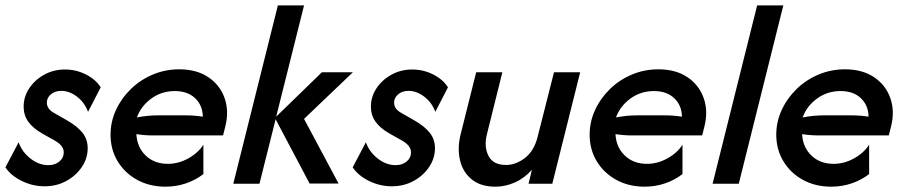

<svg xmlns="http://www.w3.org/2000/svg" viewBox="-21 -687 3378 718"><path d="M145.8 9.7Q101.4 9.7 60.8 -10.1Q20.1 -29.9 -0.7 -61.1L48.6 -154.9Q61.8 -118.1 93.4 -93.8Q125 -69.4 159.7 -69.4Q184.7 -69.4 201 -83Q217.4 -96.5 217.4 -117.4Q217.4 -141.7 185.4 -160.4L136.1 -188.2Q102.1 -207.6 84.7 -231.9Q67.4 -256.2 67.4 -288.2Q67.4 -325 88.2 -356.6Q109 -388.2 144.1 -407.6Q179.2 -427.1 222.2 -427.1Q263.9 -427.1 300.7 -408.3Q337.5 -389.6 355.6 -360.4L308.3 -268.8Q295.1 -304.2 266.7 -325.7Q238.2 -347.2 208.3 -347.2Q184.7 -347.2 169.4 -334.4Q154.2 -321.5 154.2 -303.5Q154.2 -279.2 181.2 -264.6L229.9 -236.8Q269.4 -213.9 288.2 -189.6Q306.9 -165.3 306.9 -132.6Q306.9 -95.1 285.1 -62.5Q263.2 -29.9 226.7 -10.1Q190.3 9.7 145.8 9.7Z M597.9 11.1Q538.9 11.1 492.4 -14.2Q445.8 -39.6 419.1 -83.7Q392.4 -127.8 392.4 -183.3Q392.4 -231.9 412.8 -276Q433.3 -320.1 468.8 -354.5Q504.2 -388.9 550.7 -408.3Q597.2 -427.8 649.3 -427.8Q713.9 -427.8 757.6 -398.6Q801.4 -369.4 818.8 -320.5Q836.1 -271.5 821.5 -213.9L813.2 -180.6H550Q520.1 -180.6 488.9 -185.4Q491.7 -136.1 524 -105.2Q556.2 -74.3 606.9 -74.3Q646.5 -74.3 683.3 -94.8Q720.1 -115.3 739.6 -145.8V-36.1Q711.1 -13.9 674.7 -1.4Q638.2 11.1 597.9 11.1ZM491 -247.9Q531.9 -255.6 568.8 -255.6H674.3Q706.2 -255.6 737.5 -250.7Q736.8 -293.1 708.7 -319.8Q680.6 -346.5 632.6 -346.5Q583.3 -346.5 544.8 -318.4Q506.2 -290.3 491 -247.9Z M851.4 0 1018.1 -666.7H1116L1011.8 -250.7L1182.6 -416.7H1298.6L1116 -242.4L1245.1 -0.7H1136.8L1009.7 -241L949.3 0Z M1444.4 9.7Q1400 9.7 1359.4 -10.1Q1318.8 -29.9 1297.9 -61.1L1347.2 -154.9Q1360.4 -118.1 1392 -93.8Q1423.6 -69.4 1458.3 -69.4Q1483.3 -69.4 1499.7 -83Q1516 -96.5 1516 -117.4Q1516 -141.7 1484 -160.4L1434.7 -188.2Q1400.7 -207.6 1383.3 -231.9Q1366 -256.2 1366 -288.2Q1366 -325 1386.8 -356.6Q1407.6 -388.2 1442.7 -407.6Q1477.8 -427.1 1520.8 -427.1Q1562.5 -427.1 1599.3 -408.3Q1636.1 -389.6 1654.2 -360.4L1606.9 -268.8Q1593.8 -304.2 1565.3 -325.7Q1536.8 -347.2 1506.9 -347.2Q1483.3 -347.2 1468.1 -334.4Q1452.8 -321.5 1452.8 -303.5Q1452.8 -279.2 1479.9 -264.6L1528.5 -236.8Q1568.1 -213.9 1586.8 -189.6Q1605.6 -165.3 1605.6 -132.6Q1605.6 -95.1 1583.7 -62.5Q1561.8 -29.9 1525.3 -10.1Q1488.9 9.7 1444.4 9.7Z M1831.9 11.1Q1775.7 11.1 1742.4 -16.7Q1709 -44.4 1699 -88.9Q1688.9 -133.3 1701.4 -184L1759.7 -416.7H1857.6L1800 -185.4Q1788.2 -138.9 1805.6 -104.5Q1822.9 -70.1 1870.8 -70.1Q1908.3 -70.1 1942.4 -96.5Q1976.4 -122.9 1989.6 -175.7L2050.7 -416.7H2148.6L2044.4 0H1955.6L1968.1 -52.1Q1939.6 -20.1 1903.8 -4.5Q1868.1 11.1 1831.9 11.1Z M2389.6 11.1Q2330.6 11.1 2284 -14.2Q2237.5 -39.6 2210.8 -83.7Q2184 -127.8 2184 -183.3Q2184 -231.9 2204.5 -276Q2225 -320.1 2260.4 -354.5Q2295.8 -388.9 2342.4 -408.3Q2388.9 -427.8 2441 -427.8Q2505.6 -427.8 2549.3 -398.6Q2593.1 -369.4 2610.4 -320.5Q2627.8 -271.5 2613.2 -213.9L2604.9 -180.6H2341.7Q2311.8 -180.6 2280.6 -185.4Q2283.3 -136.1 2315.6 -105.2Q2347.9 -74.3 2398.6 -74.3Q2438.2 -74.3 2475 -94.8Q2511.8 -115.3 2531.2 -145.8V-36.1Q2502.8 -13.9 2466.3 -1.4Q2429.9 11.1 2389.6 11.1ZM2282.6 -247.9Q2323.6 -255.6 2360.4 -255.6H2466Q2497.9 -255.6 2529.2 -250.7Q2528.5 -293.1 2500.3 -319.8Q2472.2 -346.5 2424.3 -346.5Q2375 -346.5 2336.5 -318.4Q2297.9 -290.3 2282.6 -247.9Z M2643.8 0 2810.4 -666.7H2908.3L2741.7 0Z M3087.5 11.1Q3028.5 11.1 2981.9 -14.2Q2935.4 -39.6 2908.7 -83.7Q2881.9 -127.8 2881.9 -183.3Q2881.9 -231.9 2902.4 -276Q2922.9 -320.1 2958.3 -354.5Q2993.8 -388.9 3040.3 -408.3Q3086.8 -427.8 3138.9 -427.8Q3203.5 -427.8 3247.2 -398.6Q3291 -369.4 3308.3 -320.5Q3325.7 -271.5 3311.1 -213.9L3302.8 -180.6H3039.6Q3009.7 -180.6 2978.5 -185.4Q2981.2 -136.1 3013.5 -105.2Q3045.8 -74.3 3096.5 -74.3Q3136.1 -74.3 3172.9 -94.8Q3209.7 -115.3 3229.2 -145.8V-36.1Q3200.7 -13.9 3164.2 -1.4Q3127.8 11.1 3087.5 11.1ZM2980.6 -247.9Q3021.5 -255.6 3058.3 -255.6H3163.9Q3195.8 -255.6 3227.1 -250.7Q3226.4 -293.1 3198.3 -319.8Q3170.1 -346.5 3122.2 -346.5Q3072.9 -346.5 3034.4 -318.4Q2995.8 -290.3 2980.6 -247.9Z"/></svg>

Font: Afacad Medium
Style: Italic
Weight: 500
Italic angle: -14°
Designer: Kristian Moeller
Foundry: Dicotype
Version: Version 1.000; ttfautohint (v1.8.4.7-5d5b)